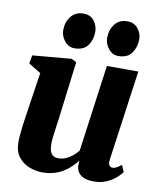

<svg xmlns="http://www.w3.org/2000/svg" viewBox="-88 -865 789 945"><g transform="rotate(10 306.0 -392.5)"><path d="M186.5 10Q156.5 10 124.2 -1.8Q92 -13.5 69.8 -40.8Q47.5 -68 46.5 -114Q46.5 -131.5 48.2 -152.5Q50 -173.5 53 -196.5Q56 -219.5 59.5 -243.5Q63 -267.5 66.5 -290.5L93.5 -469.5L32 -507L39.5 -548.5L233.5 -565.5L258.5 -553L225.5 -288Q223 -266.5 219.8 -244.2Q216.5 -222 213.8 -201.8Q211 -181.5 209.2 -165Q207.5 -148.5 207.5 -137.5Q207.5 -114 212.5 -99.8Q217.5 -85.5 227.5 -78.8Q237.5 -72 254 -72Q273.5 -72 291.2 -79.8Q309 -87.5 324.2 -100.2Q339.5 -113 351 -127.5L410.5 -561H567.5L504.5 -109Q502 -90 508 -81.2Q514 -72.5 524.5 -72.5Q533 -72.5 541.8 -76.8Q550.5 -81 568.5 -94.5L582.5 -61Q577 -52 559.2 -35Q541.5 -18 512.5 -4Q483.5 10 445.5 10Q405 10 384 -4Q363 -18 358 -42.5Q357.5 -45.5 357 -49.5Q356.5 -53.5 356.8 -57.8Q357 -62 357.5 -66.8Q358 -71.5 358.5 -75.5L356.5 -76.5Q344 -61 328.2 -45.8Q312.5 -30.5 291.8 -17.8Q271 -5 245.2 2.5Q219.5 10 186.5 10ZM237 -619Q207.5 -619 187.5 -644.2Q167.5 -669.5 168 -700Q169 -739.5 191.2 -767.2Q213.5 -795 252.5 -795Q288 -795 306.5 -770.5Q325 -746 325 -717Q325 -677 304.2 -648Q283.5 -619 237 -619ZM456.5 -619Q427 -619 407 -644.2Q387 -669.5 387.5 -700Q388.5 -739.5 410.2 -767.2Q432 -795 472 -795Q506.5 -795 525.8 -770.5Q545 -746 544.5 -717Q544 -677 523 -648Q502 -619 456.5 -619Z"/></g></svg>

Font: Merriweather 24pt Black
Style: Italic
Weight: 900
Italic angle: -7.8°
Designer: Eben Sorkin
Foundry: Eben Sorkin
Version: Version 2.101